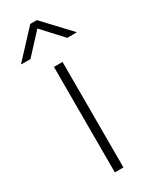

<svg xmlns="http://www.w3.org/2000/svg" viewBox="-232 -803 677 850"><g transform="rotate(-30 106.0 -378.0)"><path d="M84.5 0V-539.1H128.4V0ZM11.7 -621.1H-34.7V-623.5L88.9 -756.3H122.6L247.1 -623.5V-621.1H199.7L106 -723.1Z"/></g></svg>

Font: Inter 18pt ExtraLight
Style: Regular
Weight: 250
Designer: Rasmus Andersson
Foundry: rsms
Version: Version 4.001;git-66647c0bb